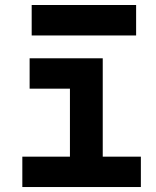

<svg xmlns="http://www.w3.org/2000/svg" viewBox="-20 -752 626 772"><path d="M69.8 0V-122.1H261.2V-395.5H99.1V-517.6H393.1V-122.1H546.4V0ZM107.4 -609.4V-731.9H527.3V-609.4Z"/></svg>

Font: Cascadia Code NF
Style: Bold
Weight: 700
Monospace: yes
Designer: Aaron Bell
Foundry: Saja Typeworks
Version: Version 2404.023; ttfautohint (v1.8.4)